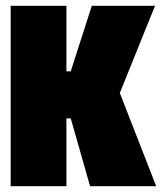

<svg xmlns="http://www.w3.org/2000/svg" viewBox="-20 -645 561 665"><path d="M521 0 395 -323 517 -625H298L225 -398H210V-625H17V0H210V-235H225L292 0Z"/></svg>

Font: Blinker Headline
Style: Regular
Weight: 900
Width: 4
Designer: Juergen Huber
Foundry: supertype
Version: Version 1.015;PS 1.15;hotconv 1.0.88;makeotf.lib2.5.647800